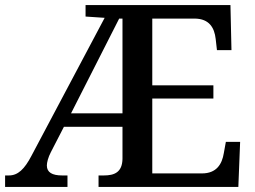

<svg xmlns="http://www.w3.org/2000/svg" viewBox="-20 -734 1003 754"><path d="M0 0H245V-45H224C185 -45 164 -57 164 -84C164 -96 169 -116 180 -137L231 -236H461V-110C460 -58 430 -45 388 -45H367V0H916L923 -177H867L859 -133C852 -89 830 -53 773 -53H578V-347H818V-399H578V-661H746C801 -660 822 -626 827 -581L832 -537H889L885 -714H316V-669L391 -664L104 -123C76 -69 50 -45 15 -45H0ZM259 -289 448 -661H461V-289Z"/></svg>

Font: Noto Serif Yezidi Medium
Style: Regular
Weight: 500
Designer: Dalton Maag Ltd
Foundry: Dalton Maag Ltd
Version: Version 1.001